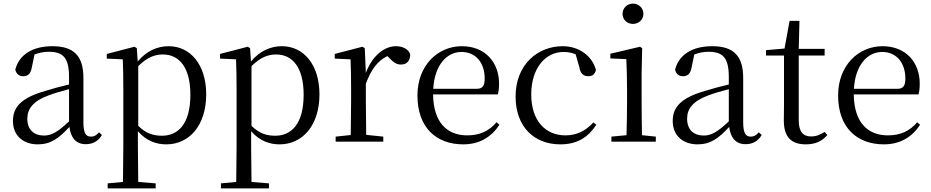

<svg xmlns="http://www.w3.org/2000/svg" viewBox="-20 -788 5180 1068"><path d="M457 14C496 14 526 -2 547 -37L531 -52C515 -34 503 -28 486 -28C459 -28 444 -45 444 -108V-355C444 -479 388 -531 272 -531C159 -531 85 -482 65 -400C71 -377 86 -364 109 -364C134 -364 151 -377 157 -413L172 -485C199 -495 224 -500 250 -500C329 -500 364 -470 364 -359V-318C320 -308 273 -295 231 -282C99 -244 52 -193 52 -115C52 -32 111 15 190 15C262 15 307 -18 366 -82C374 -22 402 14 457 14ZM364 -113C301 -53 265 -34 225 -34C169 -34 132 -66 132 -128C132 -183 165 -226 249 -257C283 -270 323 -281 364 -292Z M905 15C1034 15 1127 -92 1127 -263C1127 -427 1040 -531 918 -531C857 -531 796 -506 746 -446L741 -520L728 -528L574 -488V-462L663 -458C665 -408 666 -355 666 -287V27L664 224L579 232V260H846V232L749 224L747 27V-58C795 -3 851 15 905 15ZM749 -420C799 -470 842 -485 886 -485C977 -485 1039 -413 1039 -261C1039 -95 968 -33 881 -33C832 -33 792 -46 749 -88Z M1535 15C1664 15 1757 -92 1757 -263C1757 -427 1670 -531 1548 -531C1487 -531 1426 -506 1376 -446L1371 -520L1358 -528L1204 -488V-462L1293 -458C1295 -408 1296 -355 1296 -287V27L1294 224L1209 232V260H1476V232L1379 224L1377 27V-58C1425 -3 1481 15 1535 15ZM1379 -420C1429 -470 1472 -485 1516 -485C1607 -485 1669 -413 1669 -261C1669 -95 1598 -33 1511 -33C1462 -33 1422 -46 1379 -88Z M1930 0H2112V-28L2017 -38L2015 -229V-322C2045 -403 2082 -451 2135 -476L2144 -467C2167 -443 2184 -429 2210 -429C2245 -429 2261 -451 2262 -486C2252 -515 2220 -531 2182 -531C2115 -531 2048 -473 2015 -382L2009 -520L1996 -528L1842 -488V-462L1930 -458C1932 -408 1933 -358 1933 -289V-229L1931 -37L1847 -28V0Z M2557 15C2647 15 2714 -26 2758 -94L2742 -108C2701 -60 2650 -35 2579 -35C2469 -35 2391 -104 2389 -263H2749C2754 -279 2756 -299 2756 -323C2756 -441 2679 -531 2549 -531C2416 -531 2302 -425 2302 -257C2302 -76 2409 15 2557 15ZM2390 -294C2397 -424 2464 -499 2547 -499C2628 -499 2676 -437 2676 -352C2676 -312 2666 -294 2631 -294Z M3097 15C3192 15 3252 -25 3297 -94L3281 -107C3236 -58 3185 -35 3125 -35C3013 -35 2935 -118 2935 -262C2935 -408 3013 -499 3115 -499C3138 -499 3160 -495 3182 -486L3203 -413C3209 -378 3225 -364 3253 -364C3275 -364 3289 -375 3295 -399C3273 -479 3199 -531 3110 -531C2972 -531 2848 -430 2848 -251C2848 -84 2950 15 3097 15Z M3501 -655C3532 -655 3559 -678 3559 -711C3559 -744 3532 -768 3501 -768C3469 -768 3443 -744 3443 -711C3443 -678 3469 -655 3501 -655ZM3464 0H3628V-28L3551 -36C3550 -92 3549 -175 3549 -229V-380L3552 -520L3540 -528L3375 -489V-463L3464 -459C3466 -409 3468 -356 3468 -289V-229C3468 -175 3467 -92 3465 -36L3381 -28V0Z M4127 14C4166 14 4196 -2 4217 -37L4201 -52C4185 -34 4173 -28 4156 -28C4129 -28 4114 -45 4114 -108V-355C4114 -479 4058 -531 3942 -531C3829 -531 3755 -482 3735 -400C3741 -377 3756 -364 3779 -364C3804 -364 3821 -377 3827 -413L3842 -485C3869 -495 3894 -500 3920 -500C3999 -500 4034 -470 4034 -359V-318C3990 -308 3943 -295 3901 -282C3769 -244 3722 -193 3722 -115C3722 -32 3781 15 3860 15C3932 15 3977 -18 4036 -82C4044 -22 4072 14 4127 14ZM4034 -113C3971 -53 3935 -34 3895 -34C3839 -34 3802 -66 3802 -128C3802 -183 3835 -226 3919 -257C3953 -270 3993 -281 4034 -292Z M4463 15C4515 15 4554 -3 4582 -37L4567 -54C4540 -38 4521 -29 4491 -29C4447 -29 4423 -56 4423 -118V-479H4567V-516H4423L4427 -672H4372L4344 -518L4241 -509V-479H4341V-207C4341 -171 4340 -150 4340 -118C4340 -28 4379 15 4463 15Z M4897 15C4987 15 5054 -26 5098 -94L5082 -108C5041 -60 4990 -35 4919 -35C4809 -35 4731 -104 4729 -263H5089C5094 -279 5096 -299 5096 -323C5096 -441 5019 -531 4889 -531C4756 -531 4642 -425 4642 -257C4642 -76 4749 15 4897 15ZM4730 -294C4737 -424 4804 -499 4887 -499C4968 -499 5016 -437 5016 -352C5016 -312 5006 -294 4971 -294Z"/></svg>

Font: Harano Aji Mincho K1
Style: Regular
Weight: 400
Foundry: Masamichi Hosoda
Version: HaranoAjiMinchoK1-Regular version 20230610;ttx 4.39.4